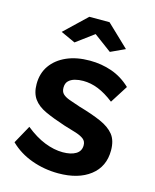

<svg xmlns="http://www.w3.org/2000/svg" viewBox="-112 -806 718 892"><g transform="rotate(15 247.0 -360.0)"><path d="M21 -77 69 -164Q116 -126 161.5 -108Q207 -90 249 -90Q288 -90 311.5 -104Q335 -118 335 -146Q335 -165 322 -175.5Q309 -186 284.5 -194Q260 -202 225 -212Q167 -231 128 -249Q89 -267 69.5 -294.5Q50 -322 50 -365Q50 -417 76.5 -454.5Q103 -492 150.5 -513Q198 -534 262 -534Q318 -534 368 -516.5Q418 -499 459 -460L405 -375Q365 -406 329 -420.5Q293 -435 256 -435Q235 -435 216.5 -430Q198 -425 186.5 -413.5Q175 -402 175 -381Q175 -362 185.5 -351.5Q196 -341 217.5 -333Q239 -325 270 -315Q333 -297 376.5 -278Q420 -259 442 -231.5Q464 -204 464 -156Q464 -78 407 -34Q350 10 254 10Q187 10 126 -12Q65 -34 21 -77ZM100 -629 206 -730H303L409 -629L340 -597L255 -660L170 -597Z"/></g></svg>

Font: YasnoRaleway
Style: Bold
Weight: 700
Designer: Matt McInerney, Pablo Impallari, Rodrigo Fuenzalida
Foundry: Matt McInerney, Pablo Impallari, Rodrigo Fuenzalida
Version: Version 4.026